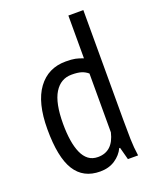

<svg xmlns="http://www.w3.org/2000/svg" viewBox="-134 -778 702 868"><g transform="rotate(-20 216.5 -344.0)"><path d="M374 -172Q374 -121 375 -79.5Q376 -38 382 2H333L317 -58H313Q299 -28 269 -8Q239 12 197 12Q116 12 76.5 -51Q37 -114 37 -249Q37 -377 85.5 -443Q134 -509 219 -509Q248 -509 265 -505.5Q282 -502 302 -494V-700H374ZM302 -421Q288 -433 270.5 -438.5Q253 -444 224 -444Q171 -444 141.5 -396Q112 -348 112 -248Q112 -204 117.5 -168.5Q123 -133 134.5 -107Q146 -81 164.5 -67Q183 -53 210 -53Q282 -53 302 -138Z"/></g></svg>

Font: PT Sans Narrow
Style: Regular
Weight: 400
Width: 3
Designer: A.Korolkova, O.Umpeleva, V.Yefimov
Foundry: ParaType Ltd
Version: Version 2.003W OFL